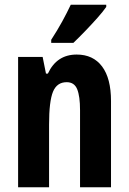

<svg xmlns="http://www.w3.org/2000/svg" viewBox="-20 -786 541 806"><path d="M302 -557Q371 -557 408.5 -507Q446 -457 446 -362V0H316V-324Q316 -382 304 -411.5Q292 -441 260 -441Q219 -441 202.5 -401Q186 -361 186 -263V0H56V-547H159L173 -477H181Q218 -557 302 -557ZM426 -757Q413 -738 389 -711Q365 -684 338 -656Q311 -628 288 -606H195V-619Q221 -659 241 -695.5Q261 -732 277 -766H426Z"/></svg>

Font: Noto Sans ExtraCondensed
Style: Bold
Weight: 700
Width: 2
Designer: Monotype Design Team
Foundry: Monotype Imaging Inc.
Version: Version 2.013; ttfautohint (v1.8.4.7-5d5b)